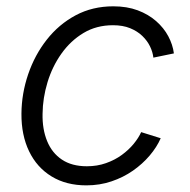

<svg xmlns="http://www.w3.org/2000/svg" viewBox="-20 -568 592 599"><path d="M249.5 10.3Q186.5 10.3 140.9 -17.6Q95.2 -45.4 70.8 -95.9Q46.4 -146.5 46.9 -213.4Q47.4 -276.4 67.9 -336.4Q88.4 -396.5 126 -444.3Q163.6 -492.2 216.1 -520.3Q268.6 -548.3 333.5 -548.3Q376 -548.3 409.4 -535.9Q442.9 -523.4 467 -502.2Q491.2 -481 505.1 -454.8Q519 -428.7 522.5 -401.4L458.5 -388.2Q456.5 -405.8 448 -423.3Q439.5 -440.9 424.1 -455.8Q408.7 -470.7 386 -480Q363.3 -489.3 332.5 -489.3Q280.8 -489.3 240.5 -465.1Q200.2 -440.9 171.6 -400.6Q143.1 -360.4 128.2 -311.3Q113.3 -262.2 112.8 -212.9Q111.8 -165 127 -127.9Q142.1 -90.8 173.1 -70.1Q204.1 -49.3 251 -49.3Q283.2 -49.3 310.8 -59.1Q338.4 -68.8 360.1 -84.7Q381.8 -100.6 397.2 -119.4Q412.6 -138.2 420.4 -155.8L481.4 -136.7Q469.2 -108.9 447 -82.8Q424.8 -56.6 394.8 -35.6Q364.7 -14.6 327.9 -2.2Q291 10.3 249.5 10.3Z"/></svg>

Font: Inter 17pt Light
Style: Italic
Weight: 300
Italic angle: -9.3988°
Version: Version 4.001;git-66647c0bb